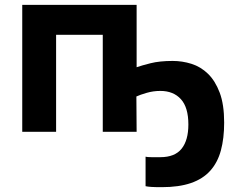

<svg xmlns="http://www.w3.org/2000/svg" viewBox="-20 -545 983 794"><path d="M545 0H405V-401H212V0H72V-525H545V-267Q565 -274 602.5 -283.5Q640 -293 694 -293Q734 -293 772 -281Q810 -269 840 -240Q870 -211 888.5 -162Q907 -113 907 -38Q907 27 893.5 77Q880 127 849.5 161Q819 195 769.5 212Q720 229 649 229Q620 229 605.5 228Q591 227 582 225V103Q589 105 607 105Q625 105 643 105Q703 105 731 70Q759 35 759 -30Q759 -101 728 -135Q697 -169 643 -169Q614 -169 586.5 -161Q559 -153 544 -146Z"/></svg>

Font: PT Sans Caption
Style: Bold
Weight: 700
Designer: A.Korolkova, O.Umpeleva, V.Yefimov
Foundry: ParaType Ltd
Version: Version 2.003W OFL